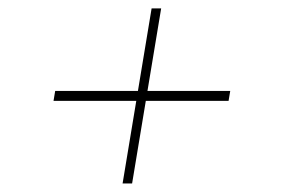

<svg xmlns="http://www.w3.org/2000/svg" viewBox="-20 -510 663 452"><path d="M268.6 -78.1 336.9 -490.2H359.4L291 -78.1ZM106 -272.5 109.9 -295.9H522L518.1 -272.5Z"/></svg>

Font: Inter 18pt Thin
Style: Italic
Weight: 250
Italic angle: -9.3988°
Version: Version 4.001;git-66647c0bb